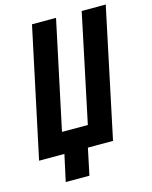

<svg xmlns="http://www.w3.org/2000/svg" viewBox="-126 -796 813 1026"><g transform="rotate(-15 280.0 -283.5)"><path d="M108 147H239L270 0H409L560 -714H427L301 -117H158L285 -714H152L0 0H140Z"/></g></svg>

Font: Noto Sans ExtraCondensed
Style: Bold Italic
Weight: 700
Width: 2
Italic angle: -12°
Designer: Monotype Design Team
Foundry: Monotype Imaging Inc.
Version: Version 2.013